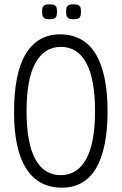

<svg xmlns="http://www.w3.org/2000/svg" viewBox="-20 -857 563 889"><path d="M267 12Q212 12 170.5 -10.5Q129 -33 101 -77Q73 -121 59 -186.5Q45 -252 45 -338Q45 -427 58.5 -494.5Q72 -562 99 -607Q126 -652 166 -675Q206 -698 258 -698Q312 -698 353.5 -675.5Q395 -653 422.5 -608Q450 -563 464 -496.5Q478 -430 478 -342Q478 -255 464.5 -188.5Q451 -122 424.5 -77.5Q398 -33 358.5 -10.5Q319 12 267 12ZM261 -46Q300 -46 329.5 -65Q359 -84 379.5 -121.5Q400 -159 410 -214.5Q420 -270 420 -343Q420 -416 410 -471.5Q400 -527 380 -564.5Q360 -602 330.5 -621Q301 -640 262 -640Q223 -640 193.5 -621Q164 -602 143.5 -564.5Q123 -527 113 -471.5Q103 -416 103 -342Q103 -269 113 -213.5Q123 -158 143 -121Q163 -84 192.5 -65Q222 -46 261 -46ZM320 -768Q303 -768 296 -773Q289 -778 287.5 -786.5Q286 -795 286 -803Q286 -812 287.5 -819.5Q289 -827 296 -832Q303 -837 320 -837Q338 -837 345 -832Q352 -827 353.5 -819Q355 -811 355 -803Q355 -795 353.5 -786.5Q352 -778 345 -773Q338 -768 320 -768ZM210 -768Q192 -768 185 -773Q178 -778 176.5 -786.5Q175 -795 175 -803Q175 -812 176.5 -819.5Q178 -827 185 -832Q192 -837 210 -837Q227 -837 234 -832Q241 -827 242.5 -819Q244 -811 244 -803Q244 -795 242.5 -786.5Q241 -778 234 -773Q227 -768 210 -768Z"/></svg>

Font: Fredoka Condensed Light
Style: Regular
Weight: 300
Width: 3
Designer: Ben Nathan
Foundry: Milena B. Brandão, Ben Nathan
Version: Version 2.001